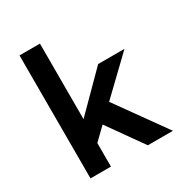

<svg xmlns="http://www.w3.org/2000/svg" viewBox="-166 -835 912 960"><g transform="rotate(-30 290.0 -355.0)"><path d="M81 0V-710H199V-274L400 -476H552L353 -285L557 0H412L268 -203L199 -136V0Z"/></g></svg>

Font: Sometype Mono
Style: Bold
Weight: 700
Monospace: yes
Designer: Ryoichi Tsunekawa
Foundry: Dharma Type
Version: Version 1.000; ttfautohint (v1.8.3)